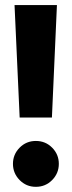

<svg xmlns="http://www.w3.org/2000/svg" viewBox="-20 -713 280 750"><path d="M202.4 -693.2 182.8 -254H56.8L36.8 -693.2ZM120 -162.4Q157.8 -162.4 183.8 -136.1Q209.8 -109.8 209.8 -73Q209.8 -36.2 183.8 -9.7Q157.8 16.8 120 16.8Q82.6 16.8 56.6 -9.7Q30.6 -36.2 30.6 -73Q30.6 -109.8 56.6 -136.1Q82.6 -162.4 120 -162.4Z"/></svg>

Font: Firava
Style: Regular
Weight: 400
Designer: Carrois Corporate & Edenspiekermann AG
Foundry: Greg Finn Gibson
Version: Version 5.000